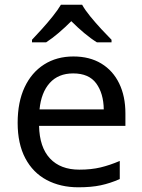

<svg xmlns="http://www.w3.org/2000/svg" viewBox="-20 -786 604 816"><path d="M292 -546Q361 -546 410.5 -516Q460 -486 486.5 -431.5Q513 -377 513 -304V-251H146Q148 -160 192.5 -112.5Q237 -65 317 -65Q368 -65 407.5 -74.5Q447 -84 489 -102V-25Q448 -7 408 1.5Q368 10 313 10Q237 10 178.5 -21Q120 -52 87.5 -113.5Q55 -175 55 -264Q55 -352 84.5 -415Q114 -478 167.5 -512Q221 -546 292 -546ZM291 -474Q228 -474 191.5 -433.5Q155 -393 148 -321H421Q420 -389 389 -431.5Q358 -474 291 -474ZM329 -766Q341 -744 363.5 -716.5Q386 -689 410.5 -662.5Q435 -636 454 -617V-606H392Q366 -622 338 -645.5Q310 -669 283 -696Q256 -669 229 -646Q202 -623 176 -606H116V-617Q135 -637 158.5 -663Q182 -689 204 -716.5Q226 -744 239 -766Z"/></svg>

Font: Noto Sans Balinese
Style: Regular
Weight: 400
Designer: Aditya Bayu, David Williams
Foundry: David Williams
Version: Version 2.003